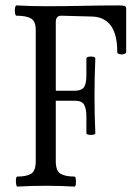

<svg xmlns="http://www.w3.org/2000/svg" viewBox="-20 -686 503 709"><path d="M44 3Q41 3 39.5 -6Q38 -15 39 -24.5Q40 -34 44 -34Q78 -34 95 -44.5Q112 -55 112 -91V-575Q112 -608 94 -618Q76 -628 41 -628Q37 -628 35.5 -637.5Q34 -647 35.5 -656.5Q37 -666 41 -666Q95 -663 149 -663Q217 -663 285 -664.5Q353 -666 420 -666Q436 -666 441 -663.5Q446 -661 446 -654V-494Q446 -489 438 -486.5Q430 -484 421.5 -486Q413 -488 413 -494Q413 -624 317 -625L206 -628Q186 -628 186 -604V-351H257Q278 -351 288.5 -362Q299 -373 299 -409V-470Q299 -475 307.5 -476.5Q316 -478 324 -476.5Q332 -475 332 -470Q329 -401 329 -332Q329 -263 332 -194Q332 -190 324 -188.5Q316 -187 307.5 -188.5Q299 -190 299 -194V-257Q299 -285 290.5 -299.5Q282 -314 257 -314H186V-91Q186 -55 203.5 -44.5Q221 -34 255 -34Q259 -34 260 -24.5Q261 -15 260 -6Q259 3 255 3Q201 0 150 0Q97 0 44 3Z"/></svg>

Font: Junicode Two Beta Condensed
Style: Regular
Weight: 400
Width: 3
Designer: Peter S. Baker
Foundry: Briery Creek Software
Version: Version 1.053; ttfautohint (v1.8.4)